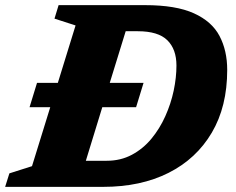

<svg xmlns="http://www.w3.org/2000/svg" viewBox="-45 -727 920 747"><path d="M70 -310 99 -404.5H180L249 -628L167 -654.5L183 -707H519.5Q639.5 -707 709.5 -675.2Q779.5 -643.5 809.2 -586.8Q839 -530 839 -455Q839 -312.5 779 -210.8Q719 -109 610.8 -54.5Q502.5 0 356.5 0H-25L-8.5 -52.5L79.5 -80.5L150.5 -310ZM370 -101.5Q424.5 -101.5 468 -124.8Q511.5 -148 544 -187.2Q576.5 -226.5 598.2 -275Q620 -323.5 630.8 -374.5Q641.5 -425.5 641.5 -472Q641.5 -535.5 606 -570.5Q570.5 -605.5 491 -605.5H444L382 -404.5H513.5L484.5 -310H353L289 -101.5Z"/></svg>

Font: Newsreader 6pt
Style: Bold Italic
Weight: 700
Italic angle: -17°
Designer: Hugues Gentile
Foundry: Production Type
Version: Version 1.003; ttfautohint (v1.8.3)